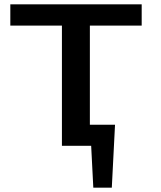

<svg xmlns="http://www.w3.org/2000/svg" viewBox="-20 -678 747 893"><path d="M398 -559V-98H515L500 195H414L404 0H268V-559H28V-658H639V-559Z"/></svg>

Font: Ysabeau Infant
Style: Bold
Weight: 700
Designer: Christian Thalmann (Catharsis Fonts)
Version: Version 0.003